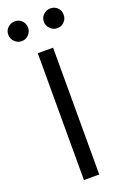

<svg xmlns="http://www.w3.org/2000/svg" viewBox="-226 -984 668 1035"><g transform="rotate(-20 107.5 -466.0)"><path d="M152.3 -727.5V0H64.5V-727.5ZM5.9 -818.4Q-16.6 -817.9 -33.9 -835.2Q-51.3 -852.5 -50.8 -875Q-51.3 -899.4 -33.9 -915.5Q-16.6 -931.6 5.9 -931.6Q30.3 -931.6 46.4 -915.5Q62.5 -899.4 62.5 -875Q62.5 -852.5 46.4 -835.2Q30.3 -817.9 5.9 -818.4ZM210 -818.4Q187.5 -817.9 170.4 -835.2Q153.3 -852.5 153.3 -875Q153.3 -899.4 170.4 -915.5Q187.5 -931.6 210 -931.6Q234.4 -931.6 250.7 -915.5Q267.1 -899.4 266.6 -875Q267.1 -852.5 250.7 -835.2Q234.4 -817.9 210 -818.4Z"/></g></svg>

Font: Inter Tight
Style: Regular
Weight: 400
Designer: Rasmus Andersson
Foundry: rsms
Version: Version 3.002